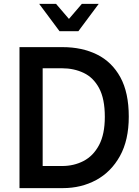

<svg xmlns="http://www.w3.org/2000/svg" viewBox="-20 -970 717 990"><path d="M80.5 0V-727H302.5Q403 -727 480 -689Q557 -651 600.5 -571.8Q644 -492.5 644 -368.5Q644 -247.5 598.5 -165.5Q553 -83.5 476 -41.8Q399 0 303.5 0ZM299.5 -618H200V-114H300Q361 -114 411 -140Q461 -166 490.8 -222Q520.5 -278 520.5 -367.5Q520.5 -460.5 491 -515.5Q461.5 -570.5 411.2 -594.2Q361 -618 299.5 -618ZM287 -809 182 -950H269L335.5 -872.5L402 -950H489L384 -809Z"/></svg>

Font: Spline Sans Medium
Style: Regular
Weight: 500
Designer: Eben Sorkin, Mirko Velimirovic
Foundry: Sorkin Type
Version: Version 1.000; ttfautohint (v1.8.3)